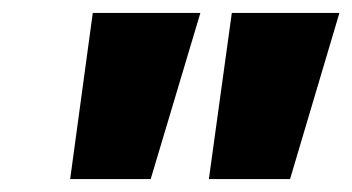

<svg xmlns="http://www.w3.org/2000/svg" viewBox="-20 -734 547 298"><path d="M213.9 -456.1H88.9L124 -713.9H291ZM430.2 -456.1H304.2L339.8 -713.9H506.8Z"/></svg>

Font: Open Sans Hebrew Extra Bold
Style: Italic
Weight: 800
Italic angle: -12°
Foundry: Ascender Corporation, Yanek Iontef
Version: Version 2.001;PS 002.001;hotconv 1.0.70;makeotf.lib2.5.58329